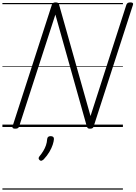

<svg xmlns="http://www.w3.org/2000/svg" viewBox="-20 -1055 1126 1595"><path d="M106 14Q78 14 84 -5L411 -1016Q415 -1026 421.5 -1030.5Q428 -1035 442 -1035Q454 -1035 460.5 -1031.5Q467 -1028 470 -1019L732 -91L1030 -1016Q1034 -1026 1041.5 -1030.5Q1049 -1035 1063 -1035Q1091 -1035 1085 -1016L758 -5Q756 5 748.5 9.5Q741 14 728 14Q716 14 711 10.5Q706 7 702 -2L440 -934L139 -5Q136 5 128.5 9.5Q121 14 106 14ZM310 276Q302 269 301 262Q300 255 306 246Q326 222 339.5 199.5Q353 177 361.5 153Q370 129 372 99Q374 86 381.5 81Q389 76 401 76Q415 76 422 82.5Q429 89 428 101Q427 119 418 147Q409 175 390.5 206.5Q372 238 343 269Q335 276 326.5 279.5Q318 283 310 276ZM0 510H1001V520H0ZM0 -20H1001V0H0ZM0 -505H1001V-500H0ZM0 -1030H1001V-1020H0Z"/></svg>

Font: Playwrite CO Guides
Style: Regular
Weight: 400
Designer: Veronika Burian, José Scaglione
Foundry: TypeTogether
Version: Version 1.003